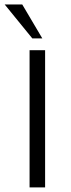

<svg xmlns="http://www.w3.org/2000/svg" viewBox="-38 -813 306 833"><path d="M102.1 -646.5 -17.6 -793.5H58.6L145.5 -646.5ZM90.3 0V-595.2H157.7V0Z"/></svg>

Font: Now
Style: Regular
Weight: 400
Designer: Alfredo Marco Pradil
Foundry: Alfredo Marco Pradil
Version: Version 1.200;hotconv 1.0.109;makeotfexe 2.5.65596